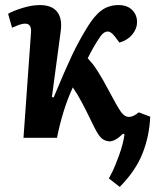

<svg xmlns="http://www.w3.org/2000/svg" viewBox="-20 -547 616 762"><path d="M192.9 -160.2Q238.3 -269.5 264.9 -325.7Q291.5 -381.8 325.2 -437Q354.5 -485.4 383.3 -506.1Q412.1 -526.9 450.2 -526.9Q484.9 -526.9 504.4 -507.6Q523.9 -488.3 523.9 -459Q523.9 -433.1 505.4 -410.4Q486.8 -387.7 454.1 -377.9L436 -401.9Q420.4 -421.9 408.2 -421.9Q390.6 -421.9 376 -398.9Q352.5 -364.7 328.1 -315.9Q342.8 -299.3 349.1 -291.5Q355.5 -283.7 371.8 -257.8Q388.2 -231.9 407.2 -195.8Q444.8 -124.5 459.5 -103.8Q474.1 -83 492.2 -83Q508.8 -83 530.8 -101.1L576.2 -84Q572.8 -6.3 545.4 62.5Q518.1 131.3 455.1 194.8L412.1 161.1Q418 150.4 427 132.6Q436 114.7 452.9 68.4Q469.7 22 474.1 -14.2L467.8 -16.1Q438.5 13.2 415 14.2Q399.9 13.2 387.9 5.4Q376 -2.4 362.8 -25.9Q354 -41.5 337.4 -76.2Q320.8 -110.8 304.2 -141.8Q287.6 -172.9 269 -200.2Q229 -113.8 206.1 0H73.2L103 -417Q106 -453.1 80.1 -453.1Q73.7 -453.1 66.2 -451.4Q58.6 -449.7 54.2 -448Q49.8 -446.3 40.3 -442.1Q30.8 -438 27.8 -437L12.2 -492.2Q32.2 -503.9 69.3 -515.4Q106.4 -526.9 138.2 -526.9Q185.1 -526.9 206.3 -500.7Q227.5 -474.6 221.2 -424.8L186 -162.1Z"/></svg>

Font: Literata Book
Style: Bold Italic
Weight: 700
Italic angle: -3°
Designer: Latin by Veronika Burian and Jose Scaglione. Greek by Irene Vlachou. Cyrillic by Vera Evstafieva
Foundry: TypeTogether
Version: Version 1.003;PS 001.003;hotconv 1.0.88;makeotf.lib2.5.64775